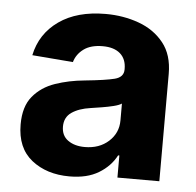

<svg xmlns="http://www.w3.org/2000/svg" viewBox="-45 -599 670 655"><g transform="rotate(5 290.0 -271.5)"><path d="M215.9 10.3Q137.8 10.3 86.3 -30.5Q34.8 -71.4 34.8 -152.3Q34.8 -213.4 63.6 -248.2Q92.3 -283 139 -299.2Q185.7 -315.3 239.7 -320.3Q310.7 -327.4 341.3 -335.2Q371.8 -343 371.8 -369.3V-371.4Q371.8 -405.2 350.7 -423.7Q329.5 -442.1 290.8 -442.1Q250 -442.1 225.9 -424.4Q201.7 -406.6 193.9 -379.3L54 -390.6Q69.6 -465.2 131.6 -508.9Q193.5 -552.6 291.5 -552.6Q352.3 -552.6 405.2 -533.4Q458.1 -514.2 490.6 -473.5Q523.1 -432.9 523.1 -367.9V0H379.6V-75.6H375.4Q355.5 -37.6 315.9 -13.7Q276.3 10.3 215.9 10.3ZM259.2 -94.1Q308.9 -94.1 340.9 -123Q372.9 -152 372.9 -195V-252.8Q364 -246.8 345.3 -242.2Q326.7 -237.6 305.6 -234.2Q284.4 -230.8 267.8 -228.3Q228 -222.7 203.7 -206Q179.3 -189.3 179.3 -157.3Q179.3 -126.1 201.9 -110.1Q224.4 -94.1 259.2 -94.1Z"/></g></svg>

Font: Inter UI
Style: Bold
Weight: 700
Designer: Rasmus Andersson
Foundry: rsms
Version: 3.2;8d6f07862